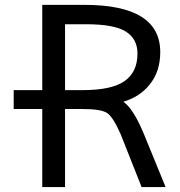

<svg xmlns="http://www.w3.org/2000/svg" viewBox="-20 -752 726 774"><path d="M150.4 -312.5H35.2V-388.7H150.4V-732.4H320.3Q626 -732.4 626 -542Q626 -463.9 584 -412.1Q544.9 -362.3 477.5 -341.8Q516.6 -314.5 557.6 -217.8L647.5 2H550.8L466.8 -210Q436.5 -279.3 412.6 -295.9Q388.7 -312.5 313.5 -312.5H242.2V2H150.4ZM327.1 -654.3H242.2V-388.7H313.5Q430.7 -388.7 482.4 -425.3Q534.2 -461.9 534.2 -536.1Q534.2 -595.7 486.8 -625Q439.5 -654.3 327.1 -654.3Z"/></svg>

Font: Gen Shin Gothic Regular
Style: Regular
Weight: 400
Designer: [Source Han Sans]
Ryoko NISHIZUKA  (kana & ideographs); Paul D. Hunt (Latin, Greek & Cyrillic); Wenlong ZHANG  (bopomofo
Version: Version 1.002.20150607